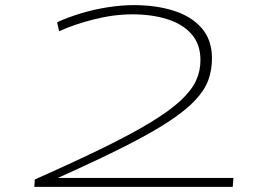

<svg xmlns="http://www.w3.org/2000/svg" viewBox="-20 -730 1075 750"><path d="M116 -29Q274 -99 386 -154Q498 -209 571.5 -254Q645 -299 687 -338.5Q729 -378 746 -415.5Q763 -453 763 -495Q763 -558 727.5 -597.5Q692 -637 632 -655.5Q572 -674 498 -674Q425 -674 347.5 -654.5Q270 -635 211 -608L203 -643Q244 -662 295 -677.5Q346 -693 400 -701.5Q454 -710 503 -710Q590 -710 659 -688Q728 -666 768 -620Q808 -574 808 -502Q808 -457 794 -418Q780 -379 743.5 -339.5Q707 -300 639.5 -255.5Q572 -211 466 -157.5Q360 -104 206 -35H892L889 0H114Z"/></svg>

Font: Georama ExtraExtended ExtraLight
Style: Italic
Weight: 200
Width: 8
Italic angle: -9°
Designer: Jean-Baptiste Levee
Foundry: Production Type
Version: Version 1.000